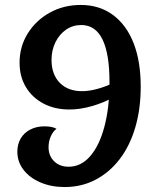

<svg xmlns="http://www.w3.org/2000/svg" viewBox="-20 -730 641 775"><path d="M437 -337Q398 -315 350.5 -301.5Q303 -288 260 -288Q201 -288 155.5 -312Q110 -336 84.5 -378.5Q59 -421 59 -477Q59 -542 92 -595Q125 -648 181 -679Q237 -710 306 -710Q381 -710 435.5 -670Q490 -630 519 -556.5Q548 -483 548 -380Q548 -290 526 -215.5Q504 -141 463 -87.5Q422 -34 365.5 -4.5Q309 25 241 25Q187 25 143.5 6.5Q100 -12 75 -44.5Q50 -77 50 -117Q50 -148 63.5 -171Q77 -194 102 -207Q127 -220 159 -220Q192 -220 208 -210Q194 -200 185 -179.5Q176 -159 176 -136Q176 -101 198.5 -79Q221 -57 257 -57Q307 -57 344 -99.5Q381 -142 401.5 -219Q422 -296 422 -398Q422 -629 308 -629Q274 -629 247 -610.5Q220 -592 204 -560Q188 -528 188 -488Q188 -430 221 -396Q254 -362 311 -362Q339 -362 372.5 -371Q406 -380 439 -396Z"/></svg>

Font: Merienda
Style: Bold
Weight: 700
Designer: Eduardo Rodriguez Tunni
Foundry: Eduardo Rodriguez Tunni
Version: Version 2.001